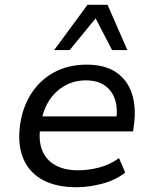

<svg xmlns="http://www.w3.org/2000/svg" viewBox="-20 -776 643 805"><path d="M301 9Q215 9 158.5 -22Q102 -53 77.5 -111.5Q53 -170 64 -251Q74 -325 110 -382Q146 -439 205.5 -472Q265 -505 344 -505Q420 -505 467.5 -472.5Q515 -440 533.5 -382Q552 -324 541 -247L538 -225H127L137 -288H489L466 -266Q475 -320 462.5 -358Q450 -396 419.5 -417.5Q389 -439 340 -439Q291 -439 251.5 -416.5Q212 -394 187 -356Q162 -318 154 -270L150 -250Q140 -190 156 -148Q172 -106 211 -84Q250 -62 307 -62Q349 -62 393.5 -73Q438 -84 479 -113L505 -52Q463 -20 407.5 -5.5Q352 9 301 9ZM207 -566 347 -756H431L514 -566H450L381 -699L272 -566Z"/></svg>

Font: Nunito Sans 7pt
Style: Italic
Weight: 400
Italic angle: -9°
Designer: Vernon Adams
Foundry: Vernon Adams
Version: Version 3.101;gftools[0.9.27]